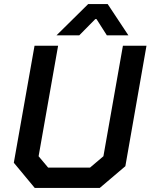

<svg xmlns="http://www.w3.org/2000/svg" viewBox="-20 -925 741 945"><path d="M48 -124 150 -700H266L170 -156L217 -100H423L489 -156L585 -700H701L597 -107L471 0H151ZM414 -905H510L612 -751H506L455 -831H449L370 -751H258Z"/></svg>

Font: Chakra Petch SemiBold
Style: Italic
Weight: 600
Italic angle: -10°
Designer: Katatrad Aksorn Co.,Ltd.
Foundry: Cadson Demak Co.,Ltd.
Version: Version 1.000; ttfautohint (v1.6)